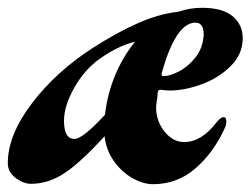

<svg xmlns="http://www.w3.org/2000/svg" viewBox="-45 -457 642 492"><path d="M366 -227Q359 -227 359 -218Q359 -211 357 -199.5Q355 -188 355 -182Q355 -147 376.5 -120Q398 -93 427 -93Q472 -93 511 -145Q522 -157 527 -157Q535 -157 535 -146Q535 -137 532 -131Q504 -68 457 -26.5Q410 15 347 15Q322 15 294.5 -0.5Q267 -16 247 -44Q227 -72 223 -108Q162 -41 120.5 -13.5Q79 14 35 14Q15 14 -5 -1Q-25 -16 -25 -39Q-25 -111 37 -192.5Q99 -274 194 -335Q255 -374 308 -397.5Q361 -421 412 -427Q441 -437 473 -437Q525 -437 551 -415.5Q577 -394 577 -359Q577 -319 547 -288.5Q517 -258 473 -241.5Q429 -225 389 -225Q381 -225 367 -227ZM456 -399Q405 -399 369 -268Q368 -262 375 -262Q390 -262 413.5 -274Q437 -286 456 -310Q475 -334 477 -368Q477 -399 456 -399ZM301 -350Q258 -340 210 -306Q172 -279 145.5 -232.5Q119 -186 119 -147Q119 -101 146 -101Q167 -101 224 -163Q230 -216 250 -264Q270 -312 301 -350Z"/></svg>

Font: EB Garamond ExtraBold
Style: Italic
Weight: 800
Italic angle: -17.2°
Designer: Georg Duffner and Octavio Pardo
Foundry: Georg Duffner
Version: Version 1.000